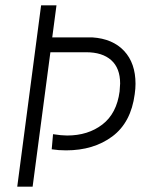

<svg xmlns="http://www.w3.org/2000/svg" viewBox="-20 -704 581 724"><path d="M193 -684 177 -563H328Q405 -558 448 -512Q491 -466 491 -388Q491 -370 488 -349Q474 -242 403.5 -189.5Q333 -137 229 -137Q201 -137 175 -141L180 -198Q212 -193 233 -193Q312 -193 366 -234.5Q420 -276 431 -359Q433 -381 433 -389Q433 -447 399.5 -477Q366 -507 305 -507H170L103 0H45L135 -684Z"/></svg>

Font: Bellota Text
Style: Italic
Weight: 400
Italic angle: -7.5°
Designer: Kemie Guaida
Foundry: Kemie Guaida
Version: Version 4.001